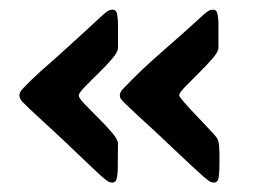

<svg xmlns="http://www.w3.org/2000/svg" viewBox="-20 -452 543 406"><path d="M217.3 -65.9Q211.4 -65.9 205.3 -70.6Q199.2 -75.2 195.3 -78.6Q169.4 -102.5 144 -127Q118.7 -151.4 92.8 -175.3Q76.7 -190.4 60.3 -205.3Q43.9 -220.2 28.3 -235.8Q21 -243.2 21 -250.5Q21 -257.3 28.3 -264.6Q45.9 -283.2 64.9 -300.3Q84 -317.4 103 -334Q126 -355 148.9 -375.7Q171.9 -396.5 194.3 -417.5Q198.2 -421.4 204.8 -426.5Q211.4 -431.6 217.8 -431.6Q226.6 -431.6 228 -420.2Q229.5 -408.7 229.5 -402.8V-350.6Q229.5 -342.3 217 -327.6Q204.6 -313 188 -296.9Q171.4 -280.8 158.9 -267.8Q146.5 -254.9 146.5 -250Q146.5 -245.1 158.9 -231.9Q171.4 -218.8 188 -202.4Q204.6 -186 217 -171.4Q229.5 -156.7 229.5 -148.4Q229.5 -134.8 229.2 -121.1Q229 -107.4 229 -93.3Q229 -87.4 227.3 -76.7Q225.6 -65.9 217.3 -65.9ZM432.1 -65.9Q426.3 -65.9 420.2 -70.6Q414.1 -75.2 410.2 -78.6Q385.3 -101.1 360.8 -124.3Q336.4 -147.5 312 -170.4Q294.4 -186.5 276.4 -203.1Q258.3 -219.7 241.2 -236.3Q238.3 -239.3 235.8 -242.7Q233.4 -246.1 233.4 -250.5Q233.4 -257.3 240.7 -264.6Q278.3 -304.2 322.3 -342.3Q366.2 -380.4 406.7 -417.5Q410.6 -421.4 417.2 -426.5Q423.8 -431.6 430.2 -431.6Q439 -431.6 440.4 -420.2Q441.9 -408.7 441.9 -402.8V-350.6Q441.9 -342.8 429.4 -328.4Q417 -314 400.4 -297.6Q383.8 -281.2 371.3 -268.3Q358.9 -255.4 358.9 -250.5Q358.9 -247.6 369.6 -235.4Q380.4 -223.1 395 -207.8Q409.7 -192.4 422.1 -179.2Q434.6 -166 438.5 -160.6Q442.4 -155.3 443.4 -141.8Q444.3 -128.4 444.1 -114.7Q443.8 -101.1 443.8 -93.8Q443.8 -87.9 442.4 -76.9Q440.9 -65.9 432.1 -65.9Z"/></svg>

Font: Belanosima
Style: Regular
Weight: 400
Designer: The DocRepair Project, Santiago Orozco
Foundry: Google
Version: Version 2.000